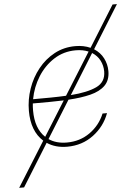

<svg xmlns="http://www.w3.org/2000/svg" viewBox="-105 -774 727 1025"><g transform="rotate(-5 258.5 -262.0)"><path d="M-44.4 204.1 105.5 -35.6Q43 -91.8 43 -200.2Q43 -261.2 63 -318.8Q83 -376.5 119.9 -422.6Q156.7 -468.8 207.5 -496.1Q258.3 -523.4 319.8 -523.4Q364.7 -523.4 400.4 -507.3L537.6 -727.5H561L418.5 -498Q451.2 -477.1 467.8 -444.6Q484.4 -412.1 484.4 -375.5Q484.4 -326.7 456.3 -298.8Q428.2 -271 377.7 -258.3Q327.1 -245.6 258.8 -241.7L134.3 -41.5Q173.8 -14.6 230.5 -14.6Q300.8 -14.6 354.5 -52.7Q408.2 -90.8 433.6 -152.3H457.5Q432.1 -83 371.6 -37.6Q311 7.8 230.5 7.8Q167.5 7.8 122.6 -22.5L-18.1 204.1ZM247.6 -263.7 388.2 -488.3Q358.4 -501 319.8 -501Q254.9 -501 202.9 -467.5Q150.9 -434.1 116.7 -379.4Q82.5 -324.7 70.8 -260.7Q120.1 -260.7 164.6 -261.2Q209 -261.7 247.6 -263.7ZM406.2 -479 273.4 -265.1Q362.3 -271.5 412.1 -294.9Q461.9 -318.4 461.9 -375.5Q461.9 -406.7 448 -434.1Q434.1 -461.4 406.2 -479ZM117.7 -55.2 233.4 -240.2Q196.8 -238.8 156.2 -238.5Q115.7 -238.3 72.8 -238.3Q69.8 -238.3 67.4 -238.3Q65.4 -219.2 65.4 -200.2Q65.4 -104 117.7 -55.2Z"/></g></svg>

Font: Inter Display Thin
Style: Italic
Weight: 100
Italic angle: -9.39999°
Designer: Rasmus Andersson
Foundry: rsms
Version: Version 4.000;git-a52131595